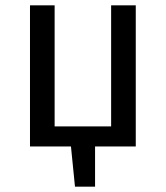

<svg xmlns="http://www.w3.org/2000/svg" viewBox="-20 -547 619 717"><path d="M487 0H335V150H260L245 0H92V-527H184V-75H395V-527H487Z"/></svg>

Font: FiraGO
Style: Regular
Weight: 400
Designer: bBox Type
Foundry: bBox Type GmbH
Version: Version 1.001;April 20, 2020;FontCreator 12.0.0.2555 64-bit